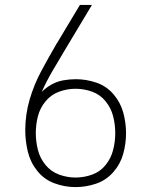

<svg xmlns="http://www.w3.org/2000/svg" viewBox="-20 -755 616 783"><path d="M288 8Q331 8 372 -6Q413 -20 442 -53Q471 -86 482.5 -127.5Q494 -169 494 -212Q494 -255 482.5 -296.5Q471 -338 442.5 -371Q414 -404 373 -418Q332 -432 289 -432Q264 -432 238.5 -427.5Q213 -423 190.5 -410.5Q168 -398 150 -380Q171 -427 197.5 -471.5Q224 -516 250 -560L355 -735H306L213 -580Q213 -580 213 -580V-579H212Q180 -524 149.5 -467.5Q119 -411 101 -349.5Q83 -288 83 -224Q83 -180 93.5 -136.5Q104 -93 132 -58Q160 -23 202 -7.5Q244 8 288 8ZM288 -31Q254 -31 221 -43Q188 -55 165.5 -82.5Q143 -110 134.5 -144Q126 -178 126 -212Q126 -247 134.5 -280.5Q143 -314 165.5 -341.5Q188 -369 221 -381Q254 -393 288 -393Q323 -393 356 -381Q389 -369 411 -341.5Q433 -314 441.5 -280.5Q450 -247 450 -212Q450 -178 441.5 -144Q433 -110 411 -82.5Q389 -55 356 -43Q323 -31 288 -31Z"/></svg>

Font: Iosevka Sparkle Extralight
Style: Regular
Weight: 200
Designer: Belleve Invis
Foundry: Belleve Invis
Version: Version 4.5.0; ttfautohint (v1.8.3)